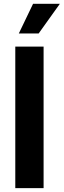

<svg xmlns="http://www.w3.org/2000/svg" viewBox="-20 -967 328 987"><path d="M204.1 -727.5V0H58.6V-727.5ZM76.7 -794.9 149.9 -947.3H287.6L178.7 -794.9Z"/></svg>

Font: Inter 20pt
Style: Bold
Weight: 700
Version: Version 4.001;git-66647c0bb